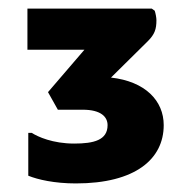

<svg xmlns="http://www.w3.org/2000/svg" viewBox="-20 -900 437 448"><path d="M157 -472C296 -472 362 -529 362 -608C362 -665 319 -710 239 -719L325 -804C341 -820 345 -832 345 -853C345 -859 343 -869 341 -875L334 -880H44V-784H177L92 -685L115 -644H173C216 -644 231 -627 231 -608C231 -573 199 -565 153 -565C103 -565 68 -581 54 -590H46V-490C68 -481 107 -472 157 -472Z"/></svg>

Font: Kufam Arabic Latin Roman Bold
Style: Regular
Weight: 700
Designer: Wael Morcos & Artur Schmal
Version: Version 1.200;PS 001.200;hotconv 1.0.88;makeotf.lib2.5.64775